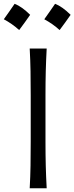

<svg xmlns="http://www.w3.org/2000/svg" viewBox="-60 -1002 396 1022"><path d="M98.1 0Q101.6 -62.5 102.5 -120.1Q103.5 -177.7 103.5 -246.6V-495.6Q103.5 -564.9 102.5 -622.8Q101.6 -680.7 98.1 -743.7H188.5Q185.1 -680.7 183.6 -622.8Q182.1 -564.9 182.1 -495.6V-246.6Q182.1 -177.7 183.6 -120.1Q185.1 -62.5 188.5 0ZM233.2 -981.7Q271.3 -967.2 315.9 -923.1Q286.9 -881.2 257.3 -842Q239.1 -858.7 218.4 -873.2Q197.7 -887.7 175.7 -899.5Q190.7 -919.9 204.4 -940.1Q218.1 -960.2 233.2 -981.7ZM17.8 -981.7Q56 -967.2 100.5 -923.1Q71.5 -881.2 42 -842Q23.7 -858.7 3 -873.2Q-17.6 -887.7 -39.7 -899.5Q-24.6 -919.9 -10.9 -940.1Q2.8 -960.2 17.8 -981.7Z"/></svg>

Font: Pinar DS1 Regular
Style: Regular
Weight: 400
Designer: Amin Abedi
Version: Version 3.000